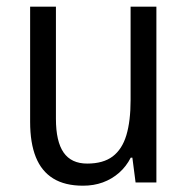

<svg xmlns="http://www.w3.org/2000/svg" viewBox="-20 -556 572 585"><path d="M456.5 -535.6V0H393.1L383.3 -75.7H378.4Q364.7 -48.8 342.8 -29.5Q320.8 -10.3 293.2 -0.2Q265.6 9.8 232.9 9.8Q177.7 9.8 142.1 -12.2Q106.4 -34.2 89.1 -77.4Q71.8 -120.6 71.8 -184.6V-535.6H150.4V-194.3Q150.4 -125 173.8 -91.3Q197.3 -57.6 245.6 -57.6Q294.4 -57.6 323.2 -79.3Q352.1 -101.1 365 -144Q377.9 -187 377.9 -251V-535.6Z"/></svg>

Font: Open Sans SemiCondensed
Style: Regular
Weight: 400
Width: 4
Designer: Monotype Design Team
Foundry: Monotype Imaging Inc.
Version: Version 3.000